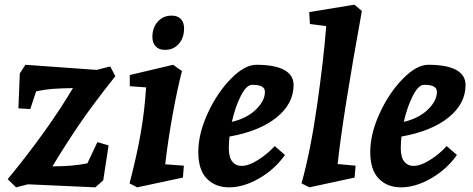

<svg xmlns="http://www.w3.org/2000/svg" viewBox="-20 -790 2030 824"><path d="M293 -412Q238 -411 205 -408.5Q172 -406 135 -398L110 -322L59 -325L65 -475L89 -512L395 -490L453 -505L475 -463Q378 -341 320.5 -256.5Q263 -172 205 -76Q292 -76 355 -89L398 -180L446 -166L423 -16L389 14L100 1L49 14L13 -21Q185 -230 293 -412Z M607 -415 537 -420V-468L723 -512L761 -485Q741 -409 721 -298.5Q701 -188 689 -85L769 -79L765 -28L569 14L536 -3Q568 -126 584.5 -222Q601 -318 607 -415ZM634 -632Q634 -671 657 -697Q680 -723 717 -723Q742 -723 756 -708.5Q770 -694 770 -668Q770 -628 747.5 -602Q725 -576 688 -576Q662 -576 648 -591Q634 -606 634 -632Z M831 -138Q831 -216 871.5 -304Q912 -392 971 -452Q1030 -512 1080 -512Q1159 -512 1199.5 -490Q1240 -468 1240 -425Q1240 -345 1167 -286Q1094 -227 965 -204Q962 -179 962 -154Q962 -115 977 -96.5Q992 -78 1017 -78Q1047 -78 1087.5 -103.5Q1128 -129 1159 -163L1203 -125Q1160 -64 1093 -25Q1026 14 963 14Q904 14 867.5 -23.5Q831 -61 831 -138ZM1117 -396Q1117 -411 1104 -418.5Q1091 -426 1062 -426Q1038 -426 1014 -379.5Q990 -333 975 -267Q1039 -282 1078 -319.5Q1117 -357 1117 -396Z M1380 -678 1310 -687 1307 -738 1501 -770 1533 -743Q1451 -291 1429 -86L1506 -79L1502 -28L1308 14L1274 -3Q1313 -142 1341.5 -343Q1370 -544 1380 -678Z M1569 -138Q1569 -216 1609.5 -304Q1650 -392 1709 -452Q1768 -512 1818 -512Q1897 -512 1937.5 -490Q1978 -468 1978 -425Q1978 -345 1905 -286Q1832 -227 1703 -204Q1700 -179 1700 -154Q1700 -115 1715 -96.5Q1730 -78 1755 -78Q1785 -78 1825.5 -103.5Q1866 -129 1897 -163L1941 -125Q1898 -64 1831 -25Q1764 14 1701 14Q1642 14 1605.5 -23.5Q1569 -61 1569 -138ZM1855 -396Q1855 -411 1842 -418.5Q1829 -426 1800 -426Q1776 -426 1752 -379.5Q1728 -333 1713 -267Q1777 -282 1816 -319.5Q1855 -357 1855 -396Z"/></svg>

Font: Andada Pro ExtraBold
Style: Italic
Weight: 800
Italic angle: -6.99998°
Designer: Carolina Giovagnoli
Foundry: Huerta Tipografica
Version: Version 3.005; ttfautohint (v1.8.4)